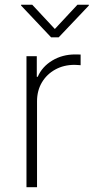

<svg xmlns="http://www.w3.org/2000/svg" viewBox="-20 -780 390 800"><path d="M90.3 0V-545.9H133.3V-460H137.2Q155.3 -502 197.5 -527.6Q239.7 -553.2 293.5 -553.2Q299.3 -553.2 304.9 -553Q310.5 -552.7 315.9 -552.7V-508.3Q313 -508.3 306.2 -509Q299.3 -509.8 290.5 -509.8Q245.6 -509.8 210.2 -490.2Q174.8 -470.7 154.5 -436.5Q134.3 -402.3 134.3 -357.9V0ZM114.3 -760.3 208.5 -659.2 302.7 -760.3H350.1V-756.8L224.6 -624.5H192.9L67.9 -756.8V-760.3Z"/></svg>

Font: Inter ExtraLight
Style: Regular
Weight: 250
Designer: Rasmus Andersson
Foundry: rsms
Version: Version 4.001;git-66647c0bb